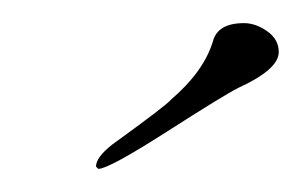

<svg xmlns="http://www.w3.org/2000/svg" viewBox="-20 -531 261 166"><path d="M221 -486Q221 -471 186 -455Q174 -449 124 -417Q74 -385 65 -385L63 -387Q63 -395 77 -406Q124 -440 128 -445Q156 -469 164 -495Q168 -511 191 -511Q201 -511 211 -504Q221 -497 221 -486Z"/></svg>

Font: Ruthie
Style: Regular
Weight: 400
Designer: Robert E. Leuschke
Foundry: Robert E. Leuschke
Version: Version 1.003